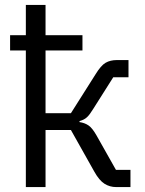

<svg xmlns="http://www.w3.org/2000/svg" viewBox="-20 -760 590 780"><path d="M85 -555H21V-617H85V-740H165V-617H315V-555H165V-300H268L368 -458Q390 -494 409 -505Q428 -516 455 -516H502V-446H440L359 -318Q351 -305 345 -297Q339 -289 333 -283.5Q327 -278 320 -274.5Q313 -271 303 -268V-264Q324 -261 339.5 -250.5Q355 -240 372 -210L451 -70H510V0H452Q426 0 404.5 -13.5Q383 -27 363 -63L268 -232H165V0H85Z"/></svg>

Font: IBM Plex Sans
Style: Regular
Weight: 400
Designer: Mike Abbink, Paul van der Laan, Pieter van Rosmalen
Foundry: Bold Monday
Version: Version 3.005